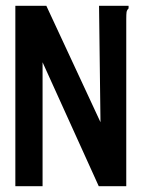

<svg xmlns="http://www.w3.org/2000/svg" viewBox="-20 -643 490 663"><path d="M33 -623H140L327 -221L322 -623H424V-614Q418 -608 417 -601Q416 -594 416 -577V0H321L127 -428V0H33Z"/></svg>

Font: Inconsolata SemiCondensed Bold
Style: Regular
Weight: 700
Width: 4
Monospace: yes
Designer: Raph Levien, Cyreal, Brenton Simpson
Foundry: Raph Levien, Cyreal, Google
Version: Version 3.001; ttfautohint (v1.8.2.53-6de2)